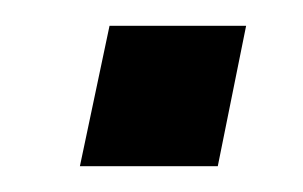

<svg xmlns="http://www.w3.org/2000/svg" viewBox="-20 -373 235 149"><path d="M42 -244 65 -353H171L149 -244Z"/></svg>

Font: Saira Condensed Medium
Style: Italic
Weight: 500
Width: 3
Italic angle: -12°
Designer: Hector Gatti with collaboration of the Omnibus-Type team
Foundry: Omnibus-Type
Version: Version 1.101